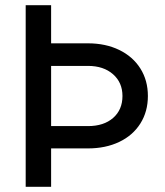

<svg xmlns="http://www.w3.org/2000/svg" viewBox="-20 -720 637 740"><path d="M177 -700V-553H319Q387 -553 439.5 -527.5Q492 -502 521 -456Q550 -410 550 -350Q550 -290 521 -244Q492 -198 439.5 -173Q387 -148 319 -148H177V0H79V-700ZM452 -350Q452 -402 415.5 -434Q379 -466 319 -466H177V-234H319Q380 -234 416 -265.5Q452 -297 452 -350Z"/></svg>

Font: MedMera Sans Display
Style: Regular
Weight: 500
Designer: Kasper Nordkvist
Foundry: UNCUT.wtf
Version: Version 1.300